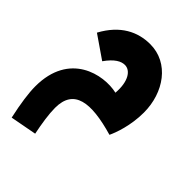

<svg xmlns="http://www.w3.org/2000/svg" viewBox="-215 -578 954 954"><g transform="rotate(45 262.0 -101.5)"><path d="M42 271 181 245C169 186 160 129 160 84C160 -49 267 -64 446 -12C461 -43 489 -120 489 -211C489 -352 403 -474 271 -474C184 -474 101 -434 43 -327L162 -245C198 -296 229 -312 255 -312C294 -312 326 -266 319 -181C214 -205 15 -163 15 78C15 125 24 189 42 271Z"/></g></svg>

Font: Noto Sans Arabic UI XCn Bk
Style: Regular
Weight: 900
Width: 2
Designer: Monotype Design Team, Nadine Chahine and Nizar Qandah
Foundry: Monotype Imaging Inc.
Version: Version 2.010